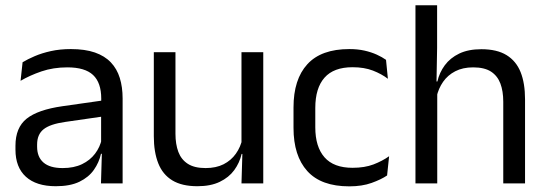

<svg xmlns="http://www.w3.org/2000/svg" viewBox="-20 -682 2032 714"><path d="M355.5 0 359 -118.5 356 -131V-286.5L356.5 -315Q356.5 -374.5 326.2 -403Q296 -431.5 230.5 -431.5Q178 -431.5 134.2 -416.5Q90.5 -401.5 56.5 -381.5L64 -450.5Q83 -462 109.2 -473.2Q135.5 -484.5 169.2 -492Q203 -499.5 243.5 -499.5Q296 -499.5 332.8 -486.8Q369.5 -474 392.2 -450Q415 -426 425.5 -392Q436 -358 436 -316V0ZM187.5 10.5Q115 10.5 76.2 -24.8Q37.5 -60 37.5 -125.5V-140Q37.5 -207.5 79.2 -240.8Q121 -274 212 -287L366.5 -309L371 -250L222 -228.5Q166 -220.5 142 -201.2Q118 -182 118 -144.5V-136.5Q118 -98 141.8 -77.5Q165.5 -57 213 -57Q255 -57 285 -71.5Q315 -86 333.5 -110.5Q352 -135 358.5 -165L371 -110H355.5Q348.5 -78 329.2 -50.5Q310 -23 275.5 -6.2Q241 10.5 187.5 10.5Z M632.5 -488V-184.5Q632.5 -146 643.2 -117.2Q654 -88.5 678.5 -72.8Q703 -57 744.5 -57Q783.5 -57 811.5 -71.2Q839.5 -85.5 857.2 -110.5Q875 -135.5 881.5 -167L896 -109.5H878.5Q871 -76.5 851 -49.2Q831 -22 797.2 -5.8Q763.5 10.5 714 10.5Q656.5 10.5 620.8 -11.2Q585 -33 568.5 -74.8Q552 -116.5 552 -175.5V-488ZM959 -488V0H878L881.5 -117L878 -122V-488Z M1279 11Q1174 11 1122.8 -45.8Q1071.5 -102.5 1071.5 -206.5V-282.5Q1071.5 -387 1123 -443.2Q1174.5 -499.5 1279 -499.5Q1310 -499.5 1335.5 -493.8Q1361 -488 1381.2 -478.8Q1401.5 -469.5 1415.5 -459.5L1422.5 -389Q1399 -407 1366.8 -419.5Q1334.5 -432 1291 -432Q1221 -432 1186.8 -393.2Q1152.5 -354.5 1152.5 -280.5V-208.5Q1152.5 -136 1186.8 -97Q1221 -58 1291 -58Q1336 -58 1368.8 -70.5Q1401.5 -83 1427 -101L1419.5 -29.5Q1397.5 -14.5 1362 -1.8Q1326.5 11 1279 11Z M1851.5 0V-303.5Q1851.5 -343 1840.8 -371.5Q1830 -400 1805.8 -415.8Q1781.5 -431.5 1739.5 -431.5Q1701 -431.5 1673 -417Q1645 -402.5 1627.8 -377.8Q1610.5 -353 1603.5 -321.5L1585.5 -379H1606.5Q1614 -412 1634 -439.2Q1654 -466.5 1687.8 -482.8Q1721.5 -499 1770 -499Q1828 -499 1863.8 -477Q1899.5 -455 1916 -413.8Q1932.5 -372.5 1932.5 -312.5V0ZM1525 0V-662.5H1605.5V-503.5L1603 -363.5L1606 -357V0Z"/></svg>

Font: Anek Bangla Medium
Style: Regular
Weight: 400
Version: Version 1.003